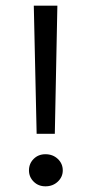

<svg xmlns="http://www.w3.org/2000/svg" viewBox="-20 -647 318 676"><path d="M173 -176H109L99 -627H182ZM140 9Q115 9 98.5 -7.5Q82 -24 82 -47Q82 -71 98.5 -87.5Q115 -104 140 -104Q166 -104 183.5 -87.5Q201 -71 201 -47Q201 -24 183.5 -7.5Q166 9 140 9Z"/></svg>

Font: Karla Neue
Style: Regular
Weight: 400
Designer: Jonathan Pinhorn
Foundry: PYRS Fontlab Ltd. / Made with FontLab
Version: Version 1.000;PS 001.001;hotconv 1.0.56